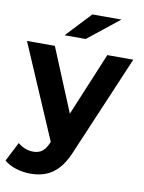

<svg xmlns="http://www.w3.org/2000/svg" viewBox="-111 -820 818 1092"><g transform="rotate(10 298.0 -274.5)"><path d="M500 -751H332L197 -607H319ZM456 -538 304 -173 153 -538H-8L225 4L223 9C202 57 178 76 135 76C104 76 71 63 47 42L-10 153C25 184 85 202 140 202C237 202 311 163 363 33L606 -538Z"/></g></svg>

Font: AWKNG-Font
Style: Bold
Weight: 700
Designer: Awakening Church
Foundry: Awakening Church
Version: Version 1.700;PS 001.700;hotconv 1.0.88;makeotf.lib2.5.64775